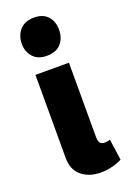

<svg xmlns="http://www.w3.org/2000/svg" viewBox="-145 -795 575 851"><g transform="rotate(-20 142.5 -369.5)"><path d="M52 -109V-502H210V-154Q210 -131 217 -123Q224 -115 238 -115Q246 -115 254 -116.5Q262 -118 264 -119L278 -20Q277 -19 269 -15.5Q261 -12 248 -7.5Q235 -3 217 0.5Q199 4 179 4Q122 4 87 -25.5Q52 -55 52 -109ZM219 -655Q219 -616 196.5 -590Q174 -564 129 -564Q87 -564 64.5 -589.5Q42 -615 42 -650Q42 -690 65 -716.5Q88 -743 133 -743Q175 -743 197 -718Q219 -693 219 -655Z"/></g></svg>

Font: Amaranth
Style: Bold
Weight: 700
Designer: Gesine Todt
Foundry: Gesine Todt
Version: Version 1.001